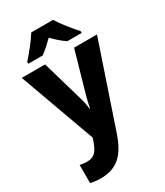

<svg xmlns="http://www.w3.org/2000/svg" viewBox="-242 -862 1029 1198"><g transform="rotate(-30 272.0 -263.0)"><path d="M351 -766H194C169 -724 114 -656 80 -619V-606H184C213 -626 239 -651 272 -683C304 -651 332 -625 362 -606H465V-619C428 -660 378 -721 351 -766ZM1 -550 198 -6 191 14C170 75 149 107 94 107C75 107 56 104 42 101V232C62 236 85 240 115 240C236 240 297 177 342 44L543 -550H378L294 -256C286 -227 279 -198 275 -172H271C269 -198 262 -230 254 -257L169 -550Z"/></g></svg>

Font: Noto Sans Thai Looped SemiCondensed ExtraBold
Style: Regular
Weight: 800
Width: 4
Designer: Sasikarn Vongin, Ben Mitchell
Foundry: The Fontpad Ltd
Version: Version 1.001